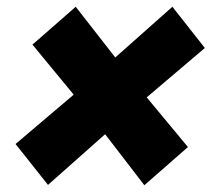

<svg xmlns="http://www.w3.org/2000/svg" viewBox="-20 -539 626 568"><path d="M122 8 291 -142 407 9 536 -104 414 -251 586 -397 490 -519 321 -369 204 -519 76 -407 198 -259 26 -113Z"/></svg>

Font: Jost* Black
Style: Italic
Weight: 900
Italic angle: -10°
Version: Version 3.7